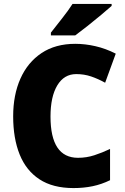

<svg xmlns="http://www.w3.org/2000/svg" viewBox="-20 -1013 637 977"><path d="M368 -636Q306 -636 271.5 -578.5Q237 -521 237 -420Q237 -210 377 -210Q420 -210 460 -223Q500 -236 540 -255V-96Q497 -75 451.5 -65.5Q406 -56 354 -56Q249 -56 181 -100.5Q113 -145 80 -227Q47 -309 47 -421Q47 -530 84 -613Q121 -696 191.5 -743Q262 -790 363 -790Q413 -790 465.5 -778Q518 -766 569 -740L515 -592Q479 -612 443.5 -624Q408 -636 368 -636ZM548 -983Q528 -965 494.5 -937Q461 -909 425 -880.5Q389 -852 363 -833H239V-847Q264 -879 296 -919.5Q328 -960 349 -993H548Z"/></svg>

Font: Noto Sans Malayalam UI SemiCondensed Black
Style: Regular
Weight: 900
Width: 4
Designer: Jelle Bosma - Monotype Design Team
Foundry: Monotype Imaging Inc.
Version: Version 2.104; ttfautohint (v1.8.4.7-5d5b)